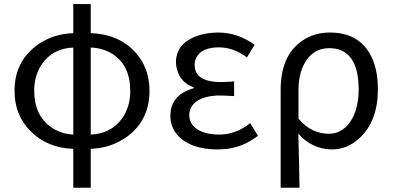

<svg xmlns="http://www.w3.org/2000/svg" viewBox="-20 -715 1912 935"><path d="M421.9 -483.4V-59.6Q519.5 -63.5 574.2 -137.7Q614.3 -194.3 614.3 -272.5Q614.3 -397.5 526.4 -453.1Q480.5 -481.4 421.9 -483.4ZM336.9 -59.6V-483.4Q237.3 -479.5 184.6 -403.3Q146.5 -348.6 146.5 -272.5Q146.5 -155.3 227.5 -96.7Q275.4 -62.5 336.9 -59.6ZM421.9 -695.3V-553.7Q556.6 -548.8 636.7 -462.9Q708 -386.7 708 -272.5Q708 -130.9 600.6 -50.8Q523.4 5.9 421.9 9.8V199.2H336.9V9.8Q210.9 5.9 128.9 -76.2Q50.8 -154.3 50.8 -272.5Q50.8 -414.1 159.2 -494.1Q235.4 -549.8 336.9 -553.7V-695.3Z M1040 12.7Q908.2 12.7 845.7 -55.7Q809.6 -96.7 809.6 -150.4Q809.6 -241.2 897.5 -276.4Q910.2 -282.2 922.9 -285.2V-290Q861.3 -311.5 842.8 -374Q836.9 -392.6 836.9 -411.1Q836.9 -499 931.6 -537.1Q981.4 -556.6 1043.9 -556.6Q1138.7 -555.7 1219.7 -497.1L1182.6 -435.5Q1116.2 -484.4 1046.9 -484.4Q962.9 -484.4 936.5 -435.5Q927.7 -418.9 927.7 -399.4Q927.7 -334 1006.8 -319.3Q1028.3 -315.4 1052.7 -315.4Q1081.1 -315.4 1120.1 -318.4V-247.1Q1073.2 -250 1036.1 -250Q908.2 -241.2 901.4 -157.2Q901.4 -92.8 975.6 -69.3Q1007.8 -59.6 1048.8 -59.6Q1129.9 -60.5 1198.2 -115.2L1236.3 -53.7Q1156.2 7.8 1063.5 11.7Q1051.8 12.7 1040 12.7Z M1346.7 199.2V-278.3Q1346.7 -445.3 1453.1 -517.6Q1510.7 -556.6 1586.9 -556.6Q1736.3 -556.6 1793 -429.7Q1820.3 -367.2 1820.3 -280.3Q1820.3 -127 1732.4 -43.9Q1671.9 12.7 1596.7 12.7Q1499 11.7 1432.6 -64.5Q1437.5 95.7 1438.5 199.2ZM1581.1 -63.5Q1654.3 -63.5 1696.3 -139.6Q1726.6 -197.3 1726.6 -279.3Q1726.6 -450.2 1621.1 -476.6Q1602.5 -480.5 1583 -480.5Q1503.9 -480.5 1462.9 -406.2Q1433.6 -353.5 1433.6 -276.4V-136.7Q1496.1 -63.5 1581.1 -63.5Z"/></svg>

Font: Taipei Sans TC Beta
Style: Regular
Weight: 400
Designer: JT Foundry
Foundry: JT Foundry
Version: Version 1.000